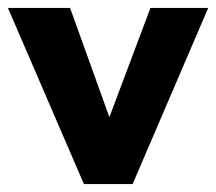

<svg xmlns="http://www.w3.org/2000/svg" viewBox="-33 -465 546 485"><path d="M179 0 -13 -445H144L257 -131H229L347 -445H493L302 0Z"/></svg>

Font: Nunito Sans 12pt ExtraLight
Style: Weight 830 Width 84 Optical size 12.0 YTLC 445
Weight: 830
Width: 4
Designer: Vernon Adams
Foundry: Vernon Adams
Version: Version 3.101;gftools[0.9.27]